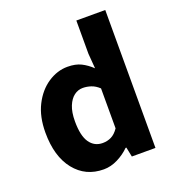

<svg xmlns="http://www.w3.org/2000/svg" viewBox="-130 -803 834 917"><g transform="rotate(-20 286.5 -344.5)"><path d="M242 12Q150 12 94.5 -57.5Q39 -127 39 -248Q39 -329 68.5 -387Q98 -445 145.5 -476.5Q193 -508 245 -508Q286 -508 314 -494Q342 -480 367 -456L361 -532V-701H508V0H388L378 -49H374Q348 -23 313 -5.5Q278 12 242 12ZM280 -108Q304 -108 324 -118Q344 -128 361 -153V-356Q342 -374 321 -381Q300 -388 279 -388Q255 -388 235 -373Q215 -358 202.5 -327.5Q190 -297 190 -250Q190 -177 214 -142.5Q238 -108 280 -108Z"/></g></svg>

Font: Source Sans 3 ExtraLight
Style: Bold
Weight: 700
Version: Version 3.052;hotconv 1.1.0;makeotfexe 2.6.0